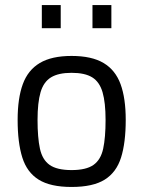

<svg xmlns="http://www.w3.org/2000/svg" viewBox="-20 -732 569 762"><path d="M264 10Q180 10 133.5 -19Q87 -48 68.5 -107Q50 -166 50 -256Q50 -342 70.5 -398Q91 -454 138 -482Q185 -510 264 -510Q344 -510 391 -482Q438 -454 458.5 -398Q479 -342 479 -256Q479 -166 460.5 -107Q442 -48 395.5 -19Q349 10 264 10ZM264 -57Q322 -57 351 -77.5Q380 -98 389.5 -142Q399 -186 399 -256Q399 -325 387 -366Q375 -407 346 -425Q317 -443 264 -443Q212 -443 182.5 -425Q153 -407 141 -366Q129 -325 129 -256Q129 -186 138.5 -142Q148 -98 177 -77.5Q206 -57 264 -57ZM347 -620V-712H422V-620ZM146 -620V-712H221V-620Z"/></svg>

Font: Cairo Play
Style: Regular
Weight: 400
Designer: Mohamed Gaber, Accademia di Belle Arti di Urbino
Foundry: Kief Type Foundry, Accademia di Belle Arti di Urbino
Version: Version 3.119